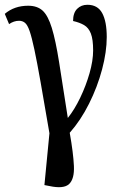

<svg xmlns="http://www.w3.org/2000/svg" viewBox="-32 -564 503 804"><path d="M175 215 154 211 175 -6Q153 -135 138 -220Q123 -305 112 -356.5Q101 -408 92 -434Q83 -460 72.5 -468.5Q62 -477 48 -477Q26 -477 6 -463L-12 -506Q28 -540 86 -540Q124 -540 146.5 -519.5Q169 -499 185 -447Q201 -395 215.5 -303.5Q230 -212 252 -70Q280 -105 304 -155Q328 -205 343 -257.5Q358 -310 358 -353Q358 -399 348.5 -423.5Q339 -448 320 -459Q301 -470 274 -476Q274 -510 291 -527Q308 -544 334 -544Q377 -544 396 -509Q415 -474 415 -409Q415 -347 395.5 -273.5Q376 -200 341 -130Q306 -60 260 -8Q275 77 277.5 131Q280 185 257.5 206.5Q235 228 175 215Z"/></svg>

Font: Noto Serif ExtraCondensed Medium
Style: Regular
Weight: 500
Width: 2
Designer: Monotype Design Team
Foundry: Monotype Imaging Inc.
Version: Version 2.015